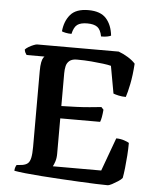

<svg xmlns="http://www.w3.org/2000/svg" viewBox="-60 -957 817 1008"><g transform="rotate(5 348.5 -453.5)"><path d="M544 0Q522 0 482.5 -1.5Q443 -3 394.5 -5.5Q346 -8 295 -11Q244 -14 196 -17.5Q148 -21 110 -25Q72 -29 51 -33Q51 -43 54 -51.5Q57 -60 60 -64L89 -67Q108 -70 118.5 -79Q129 -88 133.5 -109Q138 -130 138 -167V-566Q138 -595 141.5 -612Q145 -629 150 -636.5Q155 -644 156 -644H62Q58 -649 54.5 -656Q51 -663 50 -672Q56 -679 68.5 -686.5Q81 -694 94 -699Q107 -704 112 -704H542Q567 -695 591.5 -680Q616 -665 631 -648Q627 -586 617.5 -539.5Q608 -493 600 -470Q580 -470 562 -474Q544 -478 534 -482L508 -626Q493 -630 466 -633.5Q439 -637 403.5 -640Q368 -643 327 -643Q302 -643 288.5 -632Q275 -621 271 -603.5Q267 -586 267 -566V-393Q311 -394 347.5 -395.5Q384 -397 416 -400Q448 -403 477 -406L489 -393Q487 -370 484 -353.5Q481 -337 477 -328H267V-141Q267 -118 261 -100Q255 -82 250 -74H505L569 -249Q591 -249 610.5 -242.5Q630 -236 637 -231Q637 -199 634.5 -164Q632 -129 628.5 -97.5Q625 -66 621 -45Q614 -36 598.5 -26Q583 -16 568 -8Q553 0 544 0ZM365 -907Q429 -907 459 -873.5Q489 -840 495 -784Q490 -781 477 -778Q464 -775 443 -775Q436 -811 418 -824Q400 -837 365 -837Q330 -837 312.5 -824Q295 -811 287 -775Q270 -775 256 -778Q242 -781 236 -784Q241 -838 270.5 -872.5Q300 -907 365 -907Z"/></g></svg>

Font: Texturina 12pt SemiBold
Style: Regular
Weight: 600
Designer: Guillermo Torres Carreño
Foundry: Omnibus-Type
Version: Version 1.002